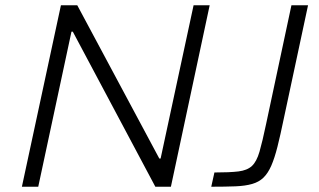

<svg xmlns="http://www.w3.org/2000/svg" viewBox="-20 -708 1208 728"><path d="M63 0 211 -688H273L584 -107H589L714 -688H775L628 0H569L256 -588H251L125 0ZM781 0 793 -54Q851 -54 884 -58Q917 -62 935 -78.5Q953 -95 964 -133Q975 -171 989 -238L1085 -688H1148L1056 -258Q1043 -195 1032 -151.5Q1021 -108 1008.5 -79.5Q996 -51 979 -34.5Q962 -18 936 -10.5Q910 -3 872.5 -1.5Q835 0 781 0Z"/></svg>

Font: Saira SemiExpanded Light
Style: Italic
Weight: 300
Width: 6
Italic angle: -12°
Designer: Hector Gatti with collaboration of the Omnibus-Type team
Foundry: Omnibus-Type
Version: Version 1.101